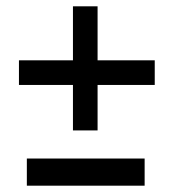

<svg xmlns="http://www.w3.org/2000/svg" viewBox="-20 -557 550 608"><path d="M211 -537H289V-144H211ZM65 31V-55H438V31ZM40 -288V-366H470V-288Z"/></svg>

Font: Smooch Sans Thin Black
Style: Regular
Weight: 900
Version: Version 1.010